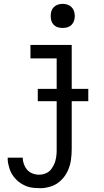

<svg xmlns="http://www.w3.org/2000/svg" viewBox="-20 -753 540 996"><path d="M185 223Q173 223 160.5 222Q148 221 136 218.5Q124 216 112.5 211Q101 206 90.5 199.5Q80 193 70.5 184.5Q61 176 53.5 166.5Q46 157 40 146.5Q34 136 30 124Q26 112 23 98Q20 84 20 75V65H98Q98 76 100.5 86.5Q103 97 107.5 107Q112 117 119 125.5Q126 134 135 140Q144 146 156.5 149.5Q169 153 177 153H185Q194 153 202.5 151Q211 149 219 145.5Q227 142 233.5 137Q240 132 245.5 125Q251 118 255 110.5Q259 103 262.5 95Q266 87 268 78.5Q270 70 271.5 61.5Q273 53 273.5 43Q274 33 274 27V-228H176V-292H274V-450H138V-520H352V-292H438V-228H352V20Q352 34 351 48.5Q350 63 348 77Q346 91 342 105Q338 119 332 132Q326 145 318 157Q310 169 300 179Q290 189 278 197.5Q266 206 253 211Q240 216 223.5 219.5Q207 223 198 223ZM305 -608Q292 -608 280 -611.5Q268 -615 259 -624Q250 -633 246.5 -645Q243 -657 243 -670Q243 -683 246.5 -695Q250 -707 259 -716Q268 -725 280 -729Q292 -733 305 -733Q318 -733 330 -729Q342 -725 351 -716Q360 -707 364 -695Q368 -683 368 -670Q368 -657 364 -645Q360 -633 351 -624Q342 -615 330 -611.5Q318 -608 305 -608Z"/></svg>

Font: Iosevka MaddieWtf
Style: Regular
Weight: 400
Monospace: yes
Designer: Belleve Invis
Foundry: Belleve Invis
Version: Version 31.3.0; ttfautohint (v1.8.3)